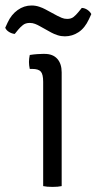

<svg xmlns="http://www.w3.org/2000/svg" viewBox="-64 -694 361 716"><path d="M166 0Q152.5 3 132 3Q110.5 3 97 0V-389Q97 -417 88.2 -427Q79.5 -437 56 -437H47Q44 -450.5 44 -463Q44 -470 44.8 -475.8Q45.5 -481.5 47 -489Q63.5 -491.5 75.5 -492.2Q87.5 -493 95 -493H103Q133 -493 149.5 -474.8Q166 -456.5 166 -424ZM82.5 -597.5Q75.5 -601.5 66.5 -605Q57.5 -608.5 47 -608.5Q31 -608.5 21 -600.2Q11 -592 4 -583.5L-9 -567.5Q-20 -568.5 -30.2 -574.8Q-40.5 -581 -44.5 -590.5L-35.5 -610Q-22 -639.5 1.8 -656.5Q25.5 -673.5 53.5 -673.5Q68.5 -673.5 82 -669Q95.5 -664.5 104.5 -659.5L150 -635Q157 -631.5 166.2 -627.5Q175.5 -623.5 186.5 -623.5Q201 -623.5 210 -630.5Q219 -637.5 228 -648.5L241 -664.5Q252.5 -664 262.2 -657.2Q272 -650.5 276.5 -641.5L267.5 -622Q252.5 -589.5 229 -574Q205.5 -558.5 178 -558.5Q163.5 -558.5 150.5 -562.8Q137.5 -567 127.5 -572.5Z"/></svg>

Font: Signika Negative Light
Style: Regular
Weight: 300
Designer: Anna Giedry
Foundry: Anna Giedry
Version: Version 2.001